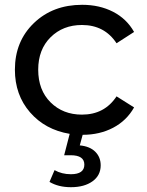

<svg xmlns="http://www.w3.org/2000/svg" viewBox="-20 -555 611 799"><path d="M321 -78Q415 -78 465 -154L538 -108Q507 -53 451 -23.5Q395 6 324 6L312 50Q354 54 376.5 76.5Q399 99 399 133Q399 175 365 199.5Q331 224 275 224Q223 224 186 202L207 153Q237 170 275 170Q331 170 331 130Q331 91 274 91H247L270 2Q168 -15 105 -87.5Q42 -160 42 -265Q42 -383 121 -459Q200 -535 322 -535Q394 -535 450.5 -506Q507 -477 538 -422L465 -375Q415 -451 321 -451Q242 -451 190.5 -400Q139 -349 139 -265Q139 -180 190.5 -129Q242 -78 321 -78Z"/></svg>

Font: false
Style: Regular
Weight: 500
Designer: Julieta Ulanovsky
Foundry: Julieta Ulanovsky
Version: Version 7.222;hotconv 1.0.109;makeotfexe 2.5.65596